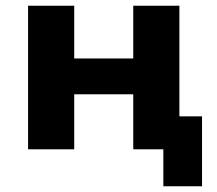

<svg xmlns="http://www.w3.org/2000/svg" viewBox="-20 -521 758 670"><path d="M550 129V0H445V-192H239V0H78V-501H239V-317H445V-501H606V-115H685V129Z"/></svg>

Font: Nunito Sans 8pt ExtraBold
Style: Regular
Weight: 800
Version: Version 3.101;gftools[0.9.27]